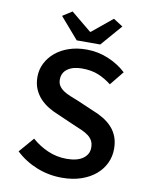

<svg xmlns="http://www.w3.org/2000/svg" viewBox="-93 -917 787 997"><g transform="rotate(10 300.0 -418.0)"><path d="M302 12Q233 12 170 -13Q107 -38 58 -84L126 -163Q163 -130 210 -109.5Q257 -89 309 -89Q366 -89 396 -111Q426 -133 426 -168Q426 -190 418 -204.5Q410 -219 395.5 -230Q381 -241 360.5 -250Q340 -259 316 -269L227 -308Q201 -318 176 -333Q151 -348 131 -369Q111 -390 99 -418Q87 -446 87 -482Q87 -521 104 -554.5Q121 -588 151 -613Q181 -638 222.5 -652Q264 -666 314 -666Q374 -666 428.5 -643.5Q483 -621 524 -583L464 -509Q431 -535 394.5 -550Q358 -565 308 -565Q261 -565 232.5 -545Q204 -525 204 -488Q204 -469 213 -455.5Q222 -442 237.5 -431.5Q253 -421 273.5 -413Q294 -405 316 -396L402 -359Q433 -347 459 -331Q485 -315 504 -294Q523 -273 533.5 -245.5Q544 -218 544 -182Q544 -142 527.5 -107Q511 -72 480 -45.5Q449 -19 404 -3.5Q359 12 302 12ZM255 -704 158 -816 208 -848 315 -760H319L426 -848L476 -816L379 -704Z"/></g></svg>

Font: Source Code Pro Semibold
Style: Regular
Weight: 600
Monospace: yes
Designer: Paul D. Hunt, Teo Tuominen
Foundry: Adobe Systems Incorporated
Version: Version 2.030;PS 1.000;hotconv 16.6.51;makeotf.lib2.5.65220